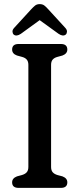

<svg xmlns="http://www.w3.org/2000/svg" viewBox="-20 -914 386 934"><path d="M228.5 -102Q228.5 -85 236.5 -76Q244.5 -67 259.5 -62.5L284 -56Q307.5 -47 307.5 -27Q307.5 0 276 0H70.5Q39 0 39 -27Q39 -47 62.5 -56L86.5 -62.5Q102 -67 110 -76Q118 -85 118 -102V-598.5Q118 -615 110.2 -624Q102.5 -633 88 -637L62.5 -644Q39 -652.5 39 -673Q39 -700 70.5 -700H276Q307.5 -700 307.5 -673Q307.5 -653 284 -644L258.5 -637Q244 -633 236.2 -624Q228.5 -615 228.5 -598.5ZM300 -746Q286.5 -735 265 -749.5L173 -816L81.5 -749.5Q59.5 -735 46.5 -746Q41.5 -750.5 40.8 -759.5Q40 -768.5 48.5 -778L130.5 -867.5Q141.5 -879.5 150.5 -886.8Q159.5 -894 173 -894Q187 -894 196 -887Q205 -880 216 -867.5L298 -778Q306.5 -768.5 305.8 -759.5Q305 -750.5 300 -746Z"/></svg>

Font: Fraunces 72pt S100
Style: Regular
Weight: 400
Version: Version 1.000; ttfautohint (v1.8.3)